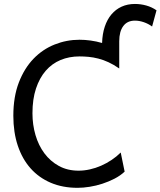

<svg xmlns="http://www.w3.org/2000/svg" viewBox="-20 -923 799 956"><path d="M573.7 -582Q546.4 -601.1 520.5 -613Q494.6 -625 469.7 -631.3Q444.8 -637.7 421.4 -639.9Q397.9 -642.1 376 -642.1Q324.7 -642.1 281.7 -624.3Q238.8 -606.4 207.8 -570.8Q176.8 -535.2 159.2 -482.2Q141.6 -429.2 141.6 -358.9Q141.6 -302.2 156.7 -250.5Q171.9 -198.7 201.2 -159.4Q230.5 -120.1 273.2 -96.7Q315.9 -73.2 371.1 -73.2Q398.9 -73.2 427.5 -79.6Q456.1 -85.9 483.4 -97.9Q510.7 -109.9 535.6 -126.5Q560.5 -143.1 581.1 -163.6L600.6 -68.4Q579.1 -48.3 550.3 -33.4Q521.5 -18.6 490 -8.3Q458.5 2 426.3 7.1Q394 12.2 366.2 12.2Q292 12.2 232.9 -12.9Q173.8 -38.1 132.3 -84.7Q90.8 -131.3 68.6 -197.8Q46.4 -264.2 46.4 -346.7Q46.4 -440.9 73.7 -512Q101.1 -583 146.7 -630.4Q192.4 -677.7 252 -701.4Q311.5 -725.1 376 -725.1Q402.3 -725.1 430.9 -721.2Q459.5 -717.3 488.3 -709Q489.7 -754.4 501.7 -790.3Q513.7 -826.2 534.9 -851.3Q556.2 -876.5 585.7 -889.9Q615.2 -903.3 651.9 -903.3Q680.7 -903.3 708.5 -895.5Q736.3 -887.7 759.3 -871.6L737.3 -791Q718.8 -804.7 696 -812.5Q673.3 -820.3 651.9 -820.3Q613.8 -820.3 593.8 -793.2Q573.7 -766.1 573.7 -717.8Z"/></svg>

Font: Andika Afr
Style: Regular
Weight: 400
Designer: Victor Gaultney, Annie Olsen, Julie Remington, Don Collingsworth, Eric Hays, Becca Hirsbrunner
Foundry: SIL International
Version: Version 5.000